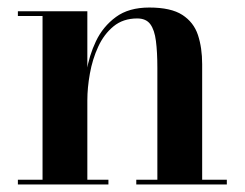

<svg xmlns="http://www.w3.org/2000/svg" viewBox="-20 -490 650 510"><path d="M212 -460V-12.5H268V0H27.5V-12.5H93V-447.5H27.5V-460ZM517 -319.5V-12.5H582.5V0H342V-12.5H398V-309.5Q398 -351.5 394.2 -381Q390.5 -410.5 379.2 -425.8Q368 -441 344.5 -441Q307 -441 281.5 -420Q256 -399 240.8 -365.8Q225.5 -332.5 218.8 -294.8Q212 -257 212 -223.5L203 -221Q203 -256.5 209.8 -299.2Q216.5 -342 235 -380.8Q253.5 -419.5 287.8 -444.8Q322 -470 376.5 -470Q434 -470 464.2 -450.5Q494.5 -431 505.8 -397Q517 -363 517 -319.5Z"/></svg>

Font: Bodoni Moda 18pt SemiBold
Style: Regular
Weight: 600
Designer: Owen Earl
Foundry: indestructible type
Version: Version 2.005